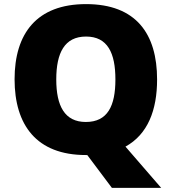

<svg xmlns="http://www.w3.org/2000/svg" viewBox="-20 -745 837 935"><path d="M745 -358C745 -580 643 -725 399 -725C158 -725 51 -581 51 -359C51 -136 158 10 398 10H405L525 170H765L591 -31C700 -91 745 -209 745 -358ZM254 -358C254 -487 294 -567 399 -567C504 -567 542 -487 542 -358C542 -229 504 -151 398 -151C295 -151 254 -229 254 -358Z"/></svg>

Font: Noto Sans Malayalam Black
Style: Regular
Weight: 900
Designer: Jelle Bosma - Monotype Design Team
Foundry: Monotype Imaging Inc.
Version: Version 2.104